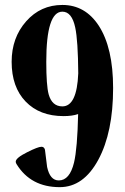

<svg xmlns="http://www.w3.org/2000/svg" viewBox="-20 -752 507 780"><path d="M439.5 -394.5Q439.5 -214.4 379.4 -103Q319.3 8.3 222.7 8.3Q105 8.3 47.4 -85Q43.9 -90.3 43.9 -95.2Q43.9 -110.4 89.8 -133.3Q134.3 -155.8 148.4 -155.8Q159.2 -155.8 162.6 -144Q167 -108.9 171.4 -73.7Q183.1 -19 218.8 -19Q263.2 -19 280.8 -91.8Q294.4 -149.4 297.4 -288.6Q273.4 -280.3 238.3 -280.3Q141.1 -280.3 84.2 -339.4Q27.3 -398.4 27.3 -501Q27.3 -598.6 86.2 -665.3Q145 -731.9 233.4 -731.9Q326.2 -731.9 381.3 -647.5Q439.5 -557.6 439.5 -394.5ZM297.9 -454.1Q296.9 -587.9 285.6 -640.1Q272 -704.6 233.4 -704.6Q168 -704.6 168 -501Q168 -404.3 177.7 -368.7Q191.4 -319.8 233.4 -319.8Q292.5 -319.8 297.9 -454.1Z"/></svg>

Font: Dai Banna SIL Book
Style: Bold
Weight: 700
Designer: Victor Gaultney
Foundry: SIL International
Version: Version 2.000